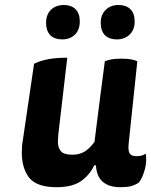

<svg xmlns="http://www.w3.org/2000/svg" viewBox="-20 -740 613 779"><path d="M252.9 -505.9Q208 -505.9 176.8 -500Q144.5 -494.1 118.2 -481.4Q102.5 -377 72.3 -168.9Q69.3 -154.3 69.3 -143.6Q68.4 -131.8 68.4 -121.1Q68.4 -57.6 98.6 -18.6Q129.9 19.5 209 19.5Q274.4 19.5 309.6 -5.9Q344.7 -31.2 362.3 -69.3Q364.3 -69.3 369.1 -69.3Q372.1 -23.4 397.5 -2Q422.9 19.5 467.8 19.5Q493.2 19.5 510.7 15.6Q528.3 10.7 543 1Q557.6 -16.6 567.4 -51.8Q573.2 -74.2 573.2 -93.8Q573.2 -105.5 571.3 -116.2Q562.5 -111.3 553.7 -108.4Q544.9 -106.4 533.2 -106.4Q514.6 -106.4 506.8 -116.2Q499 -127 502 -157.2Q513.7 -268.6 537.1 -491.2Q528.3 -496.1 512.7 -499Q496.1 -502 471.7 -502Q448.2 -502 431.6 -499Q416 -496.1 405.3 -491.2Q390.6 -381.8 363.3 -164.1Q343.8 -137.7 323.2 -125Q302.7 -112.3 273.4 -112.3Q238.3 -112.3 226.6 -127Q214.8 -141.6 214.8 -166Q214.8 -172.9 215.8 -180.7Q215.8 -189.5 216.8 -196.3Q228.5 -299.8 252.9 -505.9ZM239.3 -719.7Q207 -719.7 186.5 -700.2Q167 -680.7 167 -647.5Q167 -614.3 184.6 -596.7Q202.1 -580.1 232.4 -580.1Q263.7 -580.1 284.2 -599.6Q303.7 -619.1 303.7 -653.3Q303.7 -685.5 286.1 -703.1Q268.6 -719.7 239.3 -719.7ZM460.9 -719.7Q428.7 -719.7 409.2 -700.2Q388.7 -680.7 388.7 -647.5Q388.7 -614.3 406.2 -596.7Q423.8 -580.1 454.1 -580.1Q485.4 -580.1 505.9 -599.6Q526.4 -619.1 526.4 -653.3Q526.4 -685.5 508.8 -703.1Q491.2 -719.7 460.9 -719.7Z"/></svg>

Font: cl
Style: Bold Italic
Weight: 400
Designer: Mitja Miklavcic
Version: Version 7.504; 2011; Build 1022